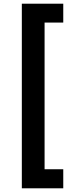

<svg xmlns="http://www.w3.org/2000/svg" viewBox="-20 -852 411 1038"><path d="M98 -832H322V-730H221V63H322V166H98Z"/></svg>

Font: Noto Sans Devanagari UI SemiCondensed
Style: Bold
Weight: 700
Width: 4
Designer: Jelle Bosma - Monotype Design Team
Foundry: Monotype Imaging Inc.
Version: Version 2.004; ttfautohint (v1.8.4.7-5d5b)